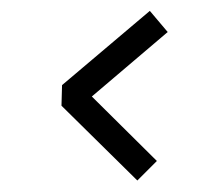

<svg xmlns="http://www.w3.org/2000/svg" viewBox="-20 -336 380 346"><path d="M250 -316.4 282.2 -278.3 145.5 -162.1 262.7 -45.9 227.5 -10.7 90.8 -145.5 91.8 -182.6Z"/></svg>

Font: Bratas-flat
Style: flat
Weight: 400
Designer: MUHAMMAD YONI
Version: Version 001.000